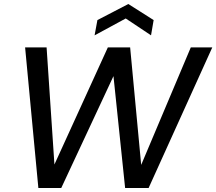

<svg xmlns="http://www.w3.org/2000/svg" viewBox="-20 -936 1077 956"><path d="M171 0 105 -700H212L251 -117L517 -700H628L683 -115L930 -700H1037L720 0H603L545 -557L285 0ZM451 -760 465 -836 619 -916 745 -836 732 -760 606 -844Z"/></svg>

Font: DM Sans 9pt Medium
Style: Italic
Weight: 500
Italic angle: -10°
Version: Version 4.004;gftools[0.9.30]